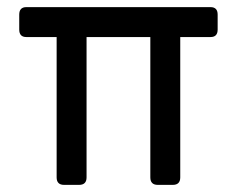

<svg xmlns="http://www.w3.org/2000/svg" viewBox="-20 -519 666 539"><path d="M160 0Q139 0 139 -21V-415H54Q34 -415 34 -436V-478Q34 -499 54 -499H571Q591 -499 591 -478V-436Q591 -415 571 -415H486V-21Q486 0 465 0H423Q402 0 402 -21V-415H223V-21Q223 0 202 0Z"/></svg>

Font: Pitagon Sans Medium
Style: Regular
Weight: 500
Designer: Travis Tran
Foundry: Pitagon
Version: Version 1.001; ttfautohint (v1.8.4.7-5d5b);gftools[0.9.26]